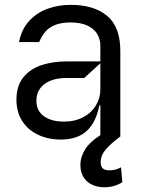

<svg xmlns="http://www.w3.org/2000/svg" viewBox="-20 -573 600 806"><path d="M493.6 191.8Q460.2 213.1 418.3 213.1Q388.8 213.1 366.1 202.2Q343.4 191.4 330.4 170.3Q317.5 149.1 317.5 119.3Q317.5 85.6 337.7 53.6Q358 21.7 401.3 -5.7V-130.7H397Q383.5 -59.7 344.1 -23.4Q304.7 12.8 235.1 12.8Q182.5 12.8 140.1 -7.1Q97.7 -27 73.3 -65Q49 -103 49 -154.8Q49 -213.8 79 -249.6Q109 -285.5 156.6 -300.4Q204.2 -315.3 260.7 -315.3H401.3V-380.7Q401.3 -409.4 387.3 -431.6Q373.2 -453.8 345.3 -466.3Q317.5 -478.7 277 -478.7Q236.5 -478.7 210.2 -467.7Q183.9 -456.7 169.2 -438.7Q154.5 -420.8 144.2 -396.3H59.7Q70.7 -451.3 103.5 -486.3Q136.4 -521.3 181.5 -536.9Q226.6 -552.6 277 -552.6Q374.3 -552.6 429.7 -506.4Q485.1 -460.2 485.1 -359.4V0Q446 28.8 424.4 54Q402.7 79.2 402.7 108Q402.7 125 411 133.5Q419.4 142 439.6 142Q465.6 142 487.9 129.3ZM401.3 -197.4V-307.5L333.8 -245.7H256.4Q222.3 -245.7 194.1 -235.1Q165.8 -224.4 149.3 -202.9Q132.8 -181.5 132.8 -150.6Q132.5 -108.3 164.1 -85.4Q195.7 -62.5 247.9 -62.5Q295.5 -62.5 330.3 -81.5Q365.1 -100.5 383.2 -131.4Q401.3 -162.3 401.3 -197.4Z"/></svg>

Font: Riot Sans
Style: Regular
Weight: 400
Designer: Rasmus Andersson
Foundry: rsms
Version: Version 4.001